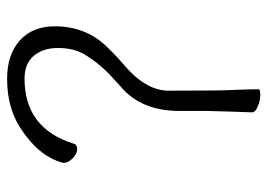

<svg xmlns="http://www.w3.org/2000/svg" viewBox="-126 -622 752 540"><g transform="rotate(-90 250.0 -352.0)"><path d="M208 -146V-224Q208 -332 278 -390L292 -403Q338 -442 368 -492Q385 -522 385 -565Q385 -607 363 -633Q341 -659 299 -659Q159 -659 116 -521Q113 -511 100.5 -511Q88 -511 75 -523.5Q62 -536 62 -548Q62 -552 63 -554Q82 -621 162 -672Q219 -708 298 -708Q367 -708 406.5 -672Q446 -636 446 -574Q446 -486 388 -427Q363 -401 336 -378Q265 -317 265 -254Q265 -96 267 -74Q269 -25 269 -1Q269 4 253 4Q237 4 220.5 -3Q204 -10 204 -19Q206 -68 208 -146Z"/></g></svg>

Font: Moon Stars Kai HW Light
Style: Regular
Weight: 300
Designer: GuiWonder
Version: Version 1.101